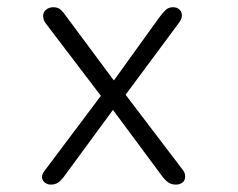

<svg xmlns="http://www.w3.org/2000/svg" viewBox="-20 -502 659 532"><path d="M459.5 -482Q470 -482 477 -475.8Q484 -469.5 484 -459.5Q484 -454.5 482 -449.5Q480 -444.5 476 -439L328 -239.5L487 -30.5Q491 -25.5 492 -20.8Q493 -16 493 -12Q493 -2 485.5 3.8Q478 9.5 467.5 9.5Q454.5 9.5 445.5 3Q436.5 -3.5 426.5 -17.5L293 -197.5L159 -15Q151 -3.5 142.2 3Q133.5 9.5 121 9.5Q111 9.5 103.8 3.5Q96.5 -2.5 96.5 -11.5Q96.5 -16 98.2 -20.2Q100 -24.5 104 -29.5L259.5 -236.5L106.5 -437.5Q102.5 -443 101 -448Q99.5 -453 99.5 -458Q99.5 -468.5 107.8 -475.2Q116 -482 127.5 -482Q140.5 -482 148.2 -475Q156 -468 165.5 -454L295.5 -279L421.5 -454Q431.5 -467.5 439.5 -474.8Q447.5 -482 459.5 -482Z"/></svg>

Font: Sono ExtraLight Monospace Light
Style: Regular
Weight: 300
Version: Version 2.112